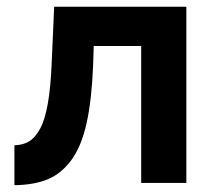

<svg xmlns="http://www.w3.org/2000/svg" viewBox="-20 -544 635 571"><path d="M22.9 6.8V-111.8Q48.3 -112.8 66.4 -123.5Q84.5 -134.3 99.1 -160.9Q113.8 -187.5 122.3 -236.3Q130.9 -285.2 133.8 -358.9L141.1 -523.9H534.2V0H399.9V-407.2H258.8L256.8 -346.2Q252.4 -243.7 237.1 -175.8Q221.7 -107.9 191.9 -67.6Q162.1 -27.3 121.8 -10.7Q81.5 5.9 22.9 6.8Z"/></svg>

Font: Rawline
Style: Bold
Weight: 700
Designer: Matt McInerney, Pablo Impallari, Rodrigo Fuenzalida
Foundry: Matt McInerney, Pablo Impallari, Rodrigo Fuenzalida
Version: Version 4.020;PS 004.020;hotconv 1.0.88;makeotf.lib2.5.64775